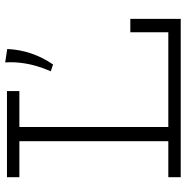

<svg xmlns="http://www.w3.org/2000/svg" viewBox="-8 -726 733 758"><g transform="rotate(-90 359.0 -346.5)"><path d="M39 0V-49H611V-199H664V0ZM181 -28V-657H237V-28ZM39 -637V-686H379V-637ZM492 -693 545 -685Q543 -636 527.5 -590.5Q512 -545 484 -504L457 -513Q470 -542 478.5 -572Q487 -602 490.5 -632.5Q494 -663 492 -693Z"/></g></svg>

Font: BioRhyme Light
Style: Regular
Weight: 300
Designer: Aoife Mooney
Foundry: Aoife Mooney Type
Version: Version 1.600;gftools[0.9.33]